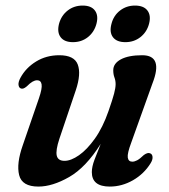

<svg xmlns="http://www.w3.org/2000/svg" viewBox="-20 -660 607 690"><path d="M519.5 -109Q527.5 -106 528.2 -95.8Q529 -85.5 521 -73Q497.5 -35 457.8 -12.2Q418 10.5 374.5 10.5Q310 10.5 310 -41.5Q310 -60.5 319.5 -85.8Q329 -111 342 -143Q288.5 -58 228.5 -23.8Q168.5 10.5 118 10.5Q59 10.5 48.8 -30.8Q38.5 -72 62 -138.5L120 -307Q132 -342 129.5 -356.8Q127 -371.5 113.5 -371.5Q105.5 -371.5 96.8 -366.5Q88 -361.5 75.5 -349Q62.5 -338 54 -342.5Q47.5 -345.5 46.5 -355.5Q45.5 -365.5 53.5 -380.5Q73 -416.5 109.8 -439Q146.5 -461.5 193 -461.5Q247 -461.5 259.5 -428Q272 -394.5 252.5 -336L193.5 -161.5Q179.5 -119 184 -100.5Q188.5 -82 212 -82Q235 -82 264 -102.2Q293 -122.5 321.2 -162.2Q349.5 -202 370 -261Q384.5 -302.5 390 -323.5Q395.5 -344.5 395.5 -357.5Q395.5 -370.5 391.2 -381.8Q387 -393 387 -407.5Q387 -432 414.5 -446.8Q442 -461.5 491 -461.5Q567.5 -461.5 528 -360.5L451.5 -147Q437 -108.5 439.2 -93.8Q441.5 -79 455.5 -79Q463.5 -79 473 -84Q482.5 -89 497 -103Q511 -113 519.5 -109ZM242 -508.5Q211.5 -508.5 198 -526.2Q184.5 -544 192 -574Q200 -604 223 -622Q246 -640 277 -640Q308 -640 321.2 -622Q334.5 -604 326.5 -574Q318.5 -544.5 295.8 -526.5Q273 -508.5 242 -508.5ZM430.5 -508.5Q399.5 -508.5 386 -526.2Q372.5 -544 380.5 -574Q388 -604 411.2 -622Q434.5 -640 465 -640Q496.5 -640 510 -622Q523.5 -604 515.5 -574Q507.5 -544.5 484.5 -526.5Q461.5 -508.5 430.5 -508.5Z"/></svg>

Font: Fraunces 72pt S050 SemiBold
Style: Italic
Weight: 600
Italic angle: -16°
Version: Version 1.000; ttfautohint (v1.8.3)